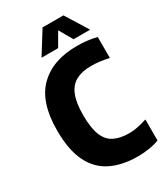

<svg xmlns="http://www.w3.org/2000/svg" viewBox="-231 -1048 1002 1156"><g transform="rotate(-30 270.0 -470.0)"><path d="M375.5 10Q267 10 189.5 -28Q112 -66 71 -149.2Q30 -232.5 30 -368Q30 -565 124.5 -657.5Q219 -750 386 -750Q460 -750 523.5 -734V-588Q493.5 -595 463.2 -599Q433 -603 401 -603Q338.5 -603 296.5 -581Q254.5 -559 233.2 -508Q212 -457 212 -370Q212 -280.5 232.5 -229.8Q253 -179 295 -158Q337 -137 400.5 -137Q427 -137 458 -143.2Q489 -149.5 523.5 -160.5V-14.5Q495 -3 455 3.5Q415 10 375.5 10ZM168 -795 264.5 -950H409.5L506 -795H390.5L337 -888L283.5 -795Z"/></g></svg>

Font: Encode Sans Condensed Condensed ExtraBold
Style: Regular
Weight: 800
Width: 3
Designer: Multiple Designers
Foundry: Impallari Type
Version: Version 3.000; ttfautohint (v1.8.3) -l 8 -r 50 -G 200 -x 14 